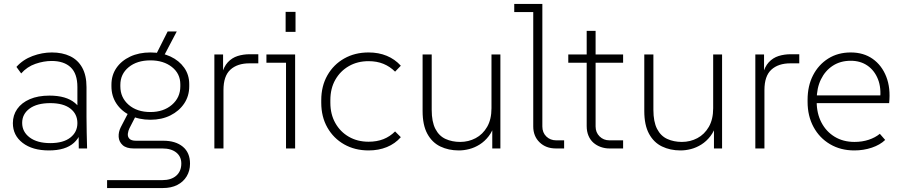

<svg xmlns="http://www.w3.org/2000/svg" viewBox="-20 -750 4557 970"><path d="M378 0 376 -165 371 -177V-310Q371 -378 337 -410Q303 -442 241 -442Q201 -442 159 -427.5Q117 -413 87 -379L63 -412Q96 -449 144.5 -467Q193 -485 242 -485Q295 -485 334.5 -466Q374 -447 395.5 -408Q417 -369 417 -310V-160Q417 -120 418 -80.5Q419 -41 420 0ZM227 10Q144 10 94.5 -28Q45 -66 45 -128Q45 -168 67 -199.5Q89 -231 130.5 -249Q172 -267 230 -267Q314 -267 358.5 -230Q403 -193 403 -133H396Q396 -67 353.5 -28.5Q311 10 227 10ZM234 -27Q300 -27 335.5 -55Q371 -83 371 -128Q371 -174 335.5 -201.5Q300 -229 234 -229Q167 -229 129.5 -201.5Q92 -174 92 -129Q92 -84 130 -55.5Q168 -27 234 -27Z M521 200V160H800Q845 160 870.5 137.5Q896 115 896 76Q896 41 870.5 20.5Q845 0 800 0H655Q618 0 599.5 -17Q581 -34 579.5 -58.5Q578 -83 590 -107L632 -188L672 -176L634 -102Q628 -90 626 -75Q624 -60 633.5 -49.5Q643 -39 667 -39H805Q867 -39 903.5 -9Q940 21 940 77Q940 113 923 141Q906 169 875.5 184.5Q845 200 803 200ZM758 -454 827 -591H873L801 -454ZM740 -145Q682 -145 637.5 -167Q593 -189 568 -227Q543 -265 543 -314V-322Q543 -370 568 -406.5Q593 -443 637.5 -464Q682 -485 740 -485Q797 -485 841 -464.5Q885 -444 910.5 -408Q936 -372 936 -325V-314Q936 -265 910.5 -227Q885 -189 841 -167Q797 -145 740 -145ZM740 -184Q806 -184 848.5 -220.5Q891 -257 891 -314V-324Q891 -378 848.5 -411.5Q806 -445 740 -445Q672 -445 630 -410.5Q588 -376 588 -321V-314Q588 -257 630 -220.5Q672 -184 740 -184Z M1063 0V-475H1107V-370L1100 -372Q1110 -413 1131 -435.5Q1152 -458 1180.5 -467Q1209 -476 1242 -476H1285V-430H1240Q1179 -430 1144 -398Q1109 -366 1109 -295V0Z M1425 0V-454L1445 -433H1326V-475H1471V0ZM1423 -589V-690H1473V-589Z M1842 10Q1773 10 1719 -20.5Q1665 -51 1634 -105.5Q1603 -160 1603 -231V-244Q1603 -315 1634 -369.5Q1665 -424 1719 -454.5Q1773 -485 1842 -485Q1893 -485 1934 -468Q1975 -451 2005 -418L1976 -388Q1950 -414 1917 -427.5Q1884 -441 1842 -441Q1786 -441 1742.5 -416Q1699 -391 1674 -347Q1649 -303 1649 -244V-231Q1649 -173 1674 -128.5Q1699 -84 1742.5 -59Q1786 -34 1842 -34Q1884 -34 1917 -47Q1950 -60 1976 -86L2005 -57Q1976 -24 1934.5 -7Q1893 10 1842 10Z M2298 10Q2246 10 2204.5 -10Q2163 -30 2139 -74Q2115 -118 2115 -189V-475H2161V-195Q2161 -135 2179.5 -99Q2198 -63 2231 -48Q2264 -33 2305 -33Q2347 -33 2383 -52Q2419 -71 2441 -109Q2463 -147 2463 -203V-475H2508V0H2467V-126H2480Q2469 -88 2449 -62Q2429 -36 2403.5 -20Q2378 -4 2351 3Q2324 10 2298 10Z M2788 0Q2738 0 2706 -31Q2674 -62 2674 -111V-710L2695 -689H2578V-730H2720V-111Q2720 -80 2740 -60.5Q2760 -41 2790 -41H2830V0Z M3058 0Q3036 0 3015 -7.5Q2994 -15 2978 -29Q2962 -43 2953 -64.5Q2944 -86 2944 -113V-594H2989V-111Q2989 -81 3009 -61Q3029 -41 3059 -41H3128V0ZM2851 -433V-475H3128V-433Z M3418 10Q3366 10 3324.5 -10Q3283 -30 3259 -74Q3235 -118 3235 -189V-475H3281V-195Q3281 -135 3299.5 -99Q3318 -63 3351 -48Q3384 -33 3425 -33Q3467 -33 3503 -52Q3539 -71 3561 -109Q3583 -147 3583 -203V-475H3628V0H3587V-126H3600Q3589 -88 3569 -62Q3549 -36 3523.5 -20Q3498 -4 3471 3Q3444 10 3418 10Z M3796 0V-475H3840V-370L3833 -372Q3843 -413 3864 -435.5Q3885 -458 3913.5 -467Q3942 -476 3975 -476H4018V-430H3973Q3912 -430 3877 -398Q3842 -366 3842 -295V0Z M4296 10Q4227 10 4173.5 -21.5Q4120 -53 4090 -108.5Q4060 -164 4060 -236V-246Q4060 -316 4087.5 -369.5Q4115 -423 4164 -454Q4213 -485 4278 -485Q4343 -485 4389 -452.5Q4435 -420 4457.5 -362.5Q4480 -305 4472 -229H4093V-268H4446L4426 -246Q4433 -306 4415.5 -350Q4398 -394 4362.5 -418.5Q4327 -443 4278 -443Q4226 -443 4187.5 -418Q4149 -393 4127.5 -349Q4106 -305 4106 -246V-236Q4106 -177 4130 -131Q4154 -85 4197 -59Q4240 -33 4297 -33Q4336 -33 4369 -44Q4402 -55 4425 -74L4452 -43Q4426 -18 4384.5 -4Q4343 10 4296 10Z"/></svg>

Font: SUSE ExtraLight
Style: Regular
Weight: 250
Designer: Rene Bieder
Foundry: SUSE
Version: Version 1.000